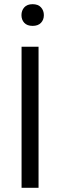

<svg xmlns="http://www.w3.org/2000/svg" viewBox="-20 -897 287 917"><path d="M83 0H164.1V-673.8H83ZM82.5 -824.7Q82.5 -802.7 95.9 -788.1Q109.4 -773.4 135.7 -773.4Q162.1 -773.4 175.8 -788.1Q189.5 -802.7 189.5 -824.7Q189.5 -846.7 175.8 -861.8Q162.1 -877 135.7 -877Q109.4 -877 95.9 -861.8Q82.5 -846.7 82.5 -824.7Z"/></svg>

Font: FAU Chimera
Style: Regular
Weight: 400
Version: Version 1.002;hotconv 1.0.117;makeotfexe 2.5.65602